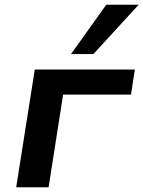

<svg xmlns="http://www.w3.org/2000/svg" viewBox="-20 -786 602 806"><path d="M48 0 126 -494H546L530 -389H245L184 0ZM278 -559 426 -766H562L372 -559Z"/></svg>

Font: Nunito Sans 10pt SemiExpanded
Style: Bold Italic
Weight: 700
Width: 6
Italic angle: -9°
Designer: Vernon Adams
Foundry: Vernon Adams
Version: Version 3.101;gftools[0.9.27]